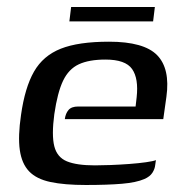

<svg xmlns="http://www.w3.org/2000/svg" viewBox="-20 -522 520 548"><path d="M225 6Q164 6 124 -2.5Q84 -11 63 -33Q42 -55 36.5 -94Q31 -133 40 -194Q51 -272 77 -317.5Q103 -363 153.5 -383Q204 -403 291 -403Q391 -403 428.5 -364.5Q466 -326 455 -246L446 -182H165Q167 -198 175.5 -208Q184 -218 203 -218H367L370 -244Q376 -298 357 -325Q338 -352 281 -352Q234 -352 205 -338.5Q176 -325 160 -291.5Q144 -258 135 -196Q127 -136 135 -104.5Q143 -73 171 -61.5Q199 -50 251 -50Q270 -50 296 -51Q322 -52 349 -54Q376 -56 397 -59Q418 -62 425 -65L423 -51Q422 -40 415 -29Q408 -18 392 -11Q369 -1 328 2.5Q287 6 225 6ZM178 -461 183 -502H422L417 -461Z"/></svg>

Font: Genos Thin Medium
Style: Italic
Weight: 500
Italic angle: -8°
Version: Version 1.010